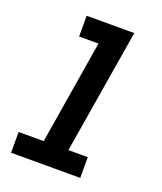

<svg xmlns="http://www.w3.org/2000/svg" viewBox="-136 -824 772 913"><g transform="rotate(20 250.0 -367.5)"><path d="M29 0V-105H156L242 -630H144V-735H385L281 -105H379V0Z"/></g></svg>

Font: Iosevka Slab Extrabold Oblique
Style: Regular
Weight: 800
Italic angle: -9°
Monospace: yes
Designer: Belleve Invis
Foundry: Belleve Invis
Version: Version 11.1.1; ttfautohint (v1.8.3)